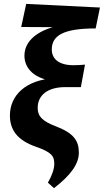

<svg xmlns="http://www.w3.org/2000/svg" viewBox="-20 -755 532 984"><path d="M256.7 209.3C345.6 140.7 384.1 83.4 384.1 27.2C384.1 -30.3 361.5 -71.1 267.8 -107C197.6 -133.8 173.1 -158.2 173.1 -201.9C173.1 -267 224 -308.5 314.4 -308.5H394.4L415.6 -423.8C393.6 -421.8 377.9 -420.8 356.5 -420.8C281.6 -420.8 245.4 -453.3 245.4 -501.4C245.4 -572.6 304.2 -609.3 470.3 -609.3L492.3 -716.4L114.3 -735L88.7 -616.7L319.5 -615.3L317.4 -628.7C210.6 -617 105.2 -564.6 105.2 -469.9C105.2 -401 160.4 -348.5 263.2 -338.7V-354.5C110.4 -346.8 30.8 -264.9 30.8 -163.1C30.8 -89.3 68.6 -36.3 164.1 -2.9C245.1 25.1 258.2 45.6 258.2 84.7C258.2 112.4 245.1 147.1 225.5 181L256.7 209.3Z"/></svg>

Font: Source Serif 4 Variable
Style: Italic
Weight: 400
Italic angle: -12°
Designer: Frank Grießhammer
Foundry: Adobe Systems Incorporated
Version: Version 4.004;hotconv 1.0.116;makeotfexe 2.5.65601